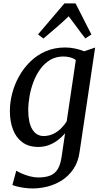

<svg xmlns="http://www.w3.org/2000/svg" viewBox="-20 -838 593 1108"><path d="M439.5 37.5Q431.5 96.5 403.8 137.2Q376 178 337 202.8Q298 227.5 254.2 238.5Q210.5 249.5 169.5 249.5Q147 249.5 123.8 246.5Q100.5 243.5 81.2 238.8Q62 234 51.5 229.5L74 147Q84.5 154 104.8 163Q125 172 150.5 179Q176 186 202 186Q242.5 186 270 175Q297.5 164 313.5 137.5Q329.5 111 336 64L355.5 -69Q339 -49 316 -31Q293 -13 264 -1.5Q235 10 201.5 10Q145.5 10 109 -17Q72.5 -44 54.8 -90.8Q37 -137.5 37 -197Q37 -246.5 50.2 -298.2Q63.5 -350 89.8 -397.2Q116 -444.5 154.5 -482.2Q193 -520 243.5 -542Q294 -564 356 -564Q386 -564 415.5 -557.5Q445 -551 465.5 -542L529 -563.5ZM417.5 -491.5Q403.5 -502 384.5 -507Q365.5 -512 345.5 -512Q303 -512 270 -492.5Q237 -473 213 -440Q189 -407 173.5 -366.5Q158 -326 150.5 -283.2Q143 -240.5 143 -201.5Q143 -166.5 148.8 -139Q154.5 -111.5 166 -92.2Q177.5 -73 194 -63Q210.5 -53 231.5 -53Q261.5 -53 287.5 -65.5Q313.5 -78 333.2 -97.8Q353 -117.5 365 -138.5ZM230.5 -615.5 199.5 -639.5 352 -818.5H416L507.5 -639L472.5 -616.5Q447.5 -647.5 424.8 -679.2Q402 -711 376.5 -744Q342.5 -711.5 305.5 -679.5Q268.5 -647.5 230.5 -615.5Z"/></svg>

Font: Merriweather 28pt
Style: Italic
Weight: 400
Italic angle: -7.8°
Version: Version 2.101